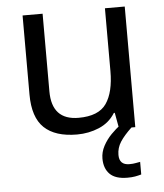

<svg xmlns="http://www.w3.org/2000/svg" viewBox="-53 -583 725 850"><g transform="rotate(-5 309.0 -158.0)"><path d="M533 -536V0H461L448 -71H444Q418 -29 372 -9.5Q326 10 274 10Q177 10 128 -36.5Q79 -83 79 -185V-536H168V-191Q168 -63 287 -63Q376 -63 410.5 -113Q445 -163 445 -257V-536ZM448 116Q448 161 493 161Q510 161 521.5 158.5Q533 156 541 155V211Q527 215 513 217.5Q499 220 479 220Q426 220 401 195Q376 170 376 126Q376 97 390.5 70Q405 43 426.5 21Q448 -1 468 -15L516 0Q482 32 465 58.5Q448 85 448 116Z"/></g></svg>

Font: Noto Sans Mandaic
Style: Regular
Weight: 400
Designer: Monotype Design Team
Foundry: Monotype Imaging Inc.
Version: Version 2.002; ttfautohint (v1.8.4.7-5d5b)